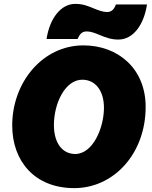

<svg xmlns="http://www.w3.org/2000/svg" viewBox="-20 -952 782 990"><path d="M363 18C566 18 731 -159 731 -401C731 -598 589 -718 410 -718C200 -718 43 -528 43 -305C43 -122 158 18 363 18ZM368 -158C302 -158 258 -214 258 -307C258 -421 317 -541 404 -541C474 -541 516 -482 516 -396C516 -293 459 -158 368 -158ZM220 -751H380C389 -769 397 -790 427 -790C449 -790 471 -781 493 -772C521 -760 552 -748 590 -748C667 -748 722 -824 738 -929H578C570 -911 561 -890 532 -890C511 -890 487 -899 465 -908C436 -920 409 -932 368 -932C293 -932 236 -856 220 -751Z"/></svg>

Font: Fixel Text 20240404 Black
Style: Italic
Weight: 900
Width: 4
Italic angle: -10°
Designer: AlfaBravo + MacPaw
Foundry: Kyrylo Tkachov, Marchela Mozhyna, Serhii Makarenko, Maria Weinstein, Zakhar Kryvoshyya
Version: Version 1.211;Glyphs 3.2 (3225)